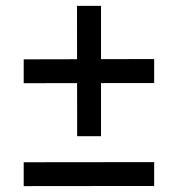

<svg xmlns="http://www.w3.org/2000/svg" viewBox="-20 -684 604 652"><path d="M503.5 -133.5V-52.5L60.5 -52V-133ZM503.5 -483.5V-402L60.5 -401.5V-482.5ZM323 -221.5H242L241.5 -664H323Z"/></svg>

Font: Public Sans Medium
Style: Regular
Weight: 500
Designer: The Public Sans Project Authors: Dan O. Williams and USWDS (Libre Franklin designed by Pablo Impallari and Rodrigo Fuenz
Version: Version 1.007